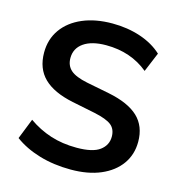

<svg xmlns="http://www.w3.org/2000/svg" viewBox="-107 -811 860 916"><g transform="rotate(15 322.5 -352.5)"><path d="M324 10Q239 10 167.5 -11.5Q96 -33 45 -71L85 -172Q136 -136 194.5 -117Q253 -98 324 -98Q403 -98 438 -124Q473 -150 473 -192Q473 -229 449 -248.5Q425 -268 363 -281L250 -304Q153 -324 105 -371Q57 -418 57 -497Q57 -563 92 -612Q127 -661 190 -688Q253 -715 337 -715Q412 -715 476 -693.5Q540 -672 583 -632L543 -536Q457 -607 335 -607Q264 -607 224.5 -579.5Q185 -552 185 -504Q185 -467 209.5 -445Q234 -423 293 -411L405 -389Q505 -369 553 -323.5Q601 -278 601 -201Q601 -138 567 -90.5Q533 -43 471 -16.5Q409 10 324 10Z"/></g></svg>

Font: MulishBold
Style: Bold
Weight: 700
Designer: Vernon Adams
Foundry: Vernon Adams
Version: Version 3.602; ttfautohint (v1.8.3)